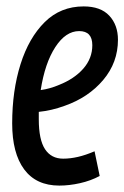

<svg xmlns="http://www.w3.org/2000/svg" viewBox="-20 -569 388 599"><path d="M291 -20Q263 -5 229.5 2.5Q196 10 165 10Q93 10 55.5 -40.5Q18 -91 18 -184Q18 -286 44 -368.5Q70 -451 119.5 -500Q169 -549 241 -549Q294 -549 321 -520Q348 -491 348 -445Q348 -374 302 -319.5Q256 -265 182 -239Q141 -224 101 -220Q101 -209 101 -197Q101 -133 120.5 -103.5Q140 -74 177 -74Q199 -74 223 -79.5Q247 -85 275 -97ZM227 -472Q185 -472 152.5 -422Q120 -372 107 -288Q136 -292 164 -304Q212 -323 240 -355Q268 -387 268 -428Q268 -472 227 -472Z"/></svg>

Font: Georama Condensed Medium
Style: Italic
Weight: 500
Width: 3
Italic angle: -9°
Designer: Jean-Baptiste Levee
Foundry: Production Type
Version: Version 1.000